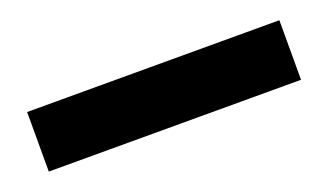

<svg xmlns="http://www.w3.org/2000/svg" viewBox="-29 -459 530 309"><g transform="rotate(-20 236.0 -305.0)"><path d="M19 -254H451V-356H19Z"/></g></svg>

Font: Charger Sport
Style: BlkNrw
Weight: 900
Designer: Jasper
Foundry: Cannot Into Space Fonts
Version: Version 1.1